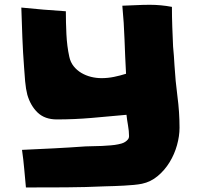

<svg xmlns="http://www.w3.org/2000/svg" viewBox="-20 -784 845 813"><path d="M740.2 -243.2Q740.2 -208 729.5 -169.4Q718.8 -130.9 698.2 -97.2Q677.7 -63.5 647.9 -38.6Q618.2 -13.7 581.1 -5.9Q566.4 -2.9 546.4 -1Q526.4 1 504.9 2Q483.4 2.9 462.4 3.9Q441.4 4.9 426.8 4.9Q342.8 8.8 258.8 9.3Q174.8 9.8 89.8 9.8Q85.9 -30.3 82.5 -69.3Q79.1 -108.4 73.2 -149.4Q140.6 -152.3 207.5 -155.8Q274.4 -159.2 341.8 -164.1Q356.4 -165 374.5 -165Q392.6 -165 411.6 -166Q430.7 -167 448.7 -168.5Q466.8 -169.9 480.5 -172.9Q486.3 -173.8 494.6 -176.3Q502.9 -178.7 509.8 -183.1Q516.6 -187.5 521.5 -193.4Q526.4 -199.2 526.4 -208Q526.4 -228.5 522 -253.4Q517.6 -278.3 515.6 -297.9Q442.4 -291 368.7 -284.7Q294.9 -278.3 220.7 -278.3Q169.9 -278.3 139.6 -307.1Q109.4 -335.9 95.7 -382.8Q92.8 -393.6 90.3 -408.7Q87.9 -423.8 86.4 -439.9Q85 -456.1 84 -471.7Q83 -487.3 82 -498Q77.1 -562.5 74.7 -625Q72.3 -687.5 70.3 -752Q117.2 -747.1 164.6 -743.2Q211.9 -739.3 258.8 -736.3Q258.8 -690.4 261.2 -639.2Q263.7 -587.9 273.4 -543.9Q278.3 -520.5 292 -503.4Q305.7 -486.3 324.7 -475.1Q343.8 -463.9 365.7 -458.5Q387.7 -453.1 410.2 -453.1Q436.5 -453.1 462.9 -458.5Q489.3 -463.9 513.7 -471.7Q509.8 -544.9 507.3 -616.2Q504.9 -687.5 498 -759.8Q527.3 -760.7 556.6 -762.2Q585.9 -763.7 615.2 -763.7Q661.1 -763.7 708 -754.9Q708 -712.9 709.5 -670.9Q710.9 -628.9 712.9 -586.9Q714.8 -567.4 716.3 -547.4Q717.8 -527.3 718.8 -507.8Q722.7 -441.4 731.4 -375.5Q740.2 -309.6 740.2 -243.2Z"/></svg>

Font: Slackey
Style: Regular
Weight: 400
Designer: Squid
Foundry: Font Diner, Inc DBA Sideshow
Version: Version 1.001